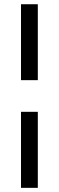

<svg xmlns="http://www.w3.org/2000/svg" viewBox="-20 -694 280 915"><path d="M160.2 -673.8V-312H80.1V-673.8ZM160.2 -161.1V201.2H80.1V-161.1Z"/></svg>

Font: Linux Biolinum
Style: Bold
Weight: 700
Designer: Philipp H. Poll
Foundry: Philipp H. Poll
Version: Version 1.3.2 ; ttfautohint (v0.9)